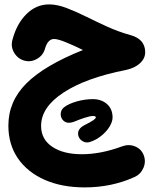

<svg xmlns="http://www.w3.org/2000/svg" viewBox="-20 -479 680 851"><path d="M197.8 -459.5Q232.9 -459.5 273.7 -444.1Q314.5 -428.7 359.9 -406.2Q405.3 -383.8 454.8 -361.1Q504.4 -338.4 557.6 -323.7Q623.5 -305.7 623.5 -247.6Q623.5 -219.7 600.3 -198.5Q577.1 -177.2 538.1 -168.9Q361.8 -134.3 262 -69.1Q162.1 -3.9 162.1 79.1Q162.1 138.2 211.4 171.4Q260.7 204.6 342.8 204.6Q426.8 204.6 520.5 169.9Q550.8 158.7 578.1 169.7Q605.5 180.7 616.2 207Q627.9 235.4 616.2 263.9Q604.5 292.5 577.1 305.2Q475.6 351.6 355 351.6Q253.9 351.6 177.7 317.9Q101.6 284.2 59.3 222.7Q17.1 161.1 17.1 77.6Q17.1 -29.8 97.2 -109.6Q177.2 -189.5 347.7 -257.3Q308.6 -276.9 272.5 -291.5Q236.3 -306.2 219.7 -306.2Q205.1 -306.2 195.1 -294.7Q185.1 -283.2 179.7 -264.2Q171.9 -234.4 144.8 -218.5Q117.7 -202.6 88.9 -210Q59.6 -217.8 43.2 -244.6Q26.9 -271.5 34.7 -300.8Q53.2 -372.6 96.7 -416Q140.1 -459.5 197.8 -459.5ZM256.3 50.3Q247.1 37.1 249.5 21Q252 4.9 265.1 -4.4Q286.1 -20 321.5 -29.8Q356.9 -39.6 391.6 -39.6Q429.2 -39.6 453.9 -18.1Q478.5 3.4 479 41Q479 60.5 465.1 83Q451.2 105.5 427.7 124Q404.3 142.6 376.5 150.9Q361.3 155.3 346.9 147.2Q332.5 139.2 327.6 124Q319.3 93.8 354.5 75.7Q382.8 61.5 393.8 53.7Q404.8 45.9 404.8 41Q404.8 35.2 391.6 35.2Q379.4 35.2 354.7 43.2Q330.1 51.3 310.5 59.6Q273.9 74.2 256.3 50.3Z"/></svg>

Font: Mikhak-FD ExtraBold
Style: Regular
Weight: 800
Designer: Amin Abedi
Version: Version 3.2